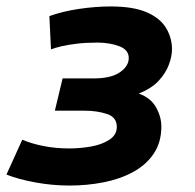

<svg xmlns="http://www.w3.org/2000/svg" viewBox="-23 -560 603 595"><path d="M192 15Q140 15 87.5 5.5Q35 -4 -3 -19L46 -127Q74 -115 111.5 -107.5Q149 -100 192 -100Q226 -100 259.5 -106Q293 -112 316 -127Q339 -142 339 -167Q339 -197 308 -207Q277 -217 239 -217H147L171 -317H267Q321 -317 348.5 -336Q376 -355 376 -380Q376 -406 346 -417Q316 -428 279 -428Q242 -428 214 -424.5Q186 -421 167 -416.5Q148 -412 135 -407L130 -510Q171 -525 222.5 -532.5Q274 -540 320 -540Q390 -540 431.5 -522Q473 -504 491.5 -473.5Q510 -443 510 -407Q510 -386 500.5 -360Q491 -334 469 -310Q447 -286 407 -270Q444 -257 460.5 -227.5Q477 -198 477 -168Q477 -119 453.5 -84Q430 -49 389.5 -27Q349 -5 298 5Q247 15 192 15Z"/></svg>

Font: Ubuntu Sans Mono
Style: Bold Italic
Weight: 700
Italic angle: -13.5°
Monospace: yes
Designer: Dalton Maag Ltd
Foundry: Dalton Maag Ltd
Version: Version 1.006